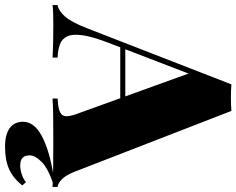

<svg xmlns="http://www.w3.org/2000/svg" viewBox="-129 -640 936 760"><g transform="rotate(90 339.0 -260.0)"><path d="M398 -708 640 -84Q654 -50 670 -35.5Q686 -21 699 -20V0Q663 -2 615 -2.5Q567 -3 517 -3Q466 -3 421 -2.5Q376 -2 349 0V-20Q400 -22 413.5 -37.5Q427 -53 407 -104L247 -547L267 -582L129 -223Q104 -158 98.5 -118.5Q93 -79 103 -58Q113 -37 135 -29Q157 -21 187 -20V0Q150 -2 120.5 -2.5Q91 -3 56 -3Q37 -3 15.5 -2.5Q-6 -2 -21 0V-20Q2 -24 24.5 -49.5Q47 -75 71 -137L293 -708Q317 -706 345.5 -706Q374 -706 398 -708ZM433 -288V-268H135L145 -288ZM687 -3Q625 18 599.5 43.5Q574 69 574 90Q574 110 584 119Q594 128 614 128Q631 128 650 121.5Q669 115 680 105L693 120Q664 156 628.5 172Q593 188 540 188Q491 188 466 169.5Q441 151 441 117Q441 73 496.5 43Q552 13 649 -3Z"/></g></svg>

Font: Playfair Display Black
Style: Regular
Weight: 900
Designer: Claus Eggers Sørensen
Foundry: Claus Eggers Sørensen
Version: Version 1.203